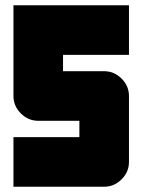

<svg xmlns="http://www.w3.org/2000/svg" viewBox="-20 -708 540 728"><path d="M469 -94Q469 -56 441 -28Q413 0 375 0H31V-188H281V-250H125Q87 -250 59 -278Q31 -306 31 -344V-688H469V-500H219V-438H375Q413 -438 441 -410Q469 -382 469 -344Z"/></svg>

Font: CostaRica
Style: Normal
Weight: 900
Version: Version 1.3